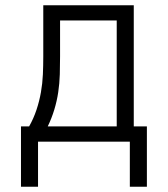

<svg xmlns="http://www.w3.org/2000/svg" viewBox="-20 -540 640 732"><path d="M60 172V-58H91Q108 -88 119 -121Q130 -154 136 -188Q142 -222 143.5 -256.5Q145 -291 145 -325V-520H490V-58H540V172H475V0H125V172ZM162 -58H425V-462H209V-325Q209 -291 208 -256.5Q207 -222 202 -188.5Q197 -155 187 -122Q177 -89 162 -58Z"/></svg>

Font: Iosevka Custom Light Extended
Style: Regular
Weight: 300
Width: 7
Monospace: yes
Designer: Belleve Invis
Foundry: Belleve Invis
Version: Version 11.2.4; ttfautohint (v1.8.4)